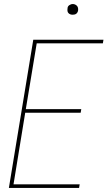

<svg xmlns="http://www.w3.org/2000/svg" viewBox="-20 -932 540 952"><path d="M24 0 145 -735H493L490 -717H162L108 -391H383L380 -373H105L47 -18H375L372 0ZM340 -859Q334 -859 328.5 -861Q323 -863 319 -867.5Q315 -872 314.5 -878.5Q314 -885 315 -891Q315 -896 317.5 -900Q320 -904 324 -906.5Q328 -909 332 -910.5Q336 -912 341 -912Q347 -912 352.5 -909.5Q358 -907 362 -902.5Q366 -898 367 -891.5Q368 -885 367 -879Q366 -874 363.5 -870Q361 -866 357.5 -863.5Q354 -861 349.5 -860Q345 -859 340 -859Z"/></svg>

Font: Iosevka Thin
Style: Italic
Weight: 100
Italic angle: -9°
Monospace: yes
Designer: Belleve Invis
Foundry: Belleve Invis
Version: Version 32.5.0; ttfautohint (v1.8.4)